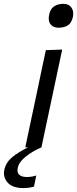

<svg xmlns="http://www.w3.org/2000/svg" viewBox="-94 -752 394 980"><path d="M35 0Q46.5 -55 57.5 -106Q68.5 -157 81.5 -219L92 -268.5Q106 -336 117.2 -388.8Q128.5 -441.5 140 -496L223.5 -499Q211.5 -442.5 200.2 -390Q189 -337.5 174.5 -268.5L164 -219Q151 -157 140 -106Q129 -55 117.5 0ZM204.5 -610.5Q177.5 -610.5 163.8 -628.2Q150 -646 157 -677.5Q163 -707.5 182.8 -720Q202.5 -732.5 230 -732.5Q257 -732.5 270.5 -713.5Q284 -694.5 278 -665.5Q271.5 -634.5 252.2 -622.5Q233 -610.5 204.5 -610.5ZM26 208Q-30 208 -54.8 180.2Q-79.5 152.5 -72 115Q-64 77.5 -32.5 51Q-1 24.5 56 -3.5L60 -22L103.5 -26L117.5 0Q71.5 20 36.8 47.8Q2 75.5 -3.5 106Q-8.5 128.5 4.2 140Q17 151.5 42.5 151.5Q58 151.5 70.8 149Q83.5 146.5 91 144L79.5 200.5Q69.5 203.5 54.8 205.8Q40 208 26 208Z"/></svg>

Font: Commissioner
Style: Italic
Weight: 400
Italic angle: -12°
Designer: Kostas Bartsokas
Foundry: Kostas Bartsokas
Version: Version 1.000; ttfautohint (v1.8.3)